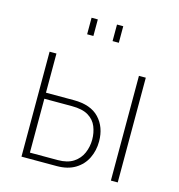

<svg xmlns="http://www.w3.org/2000/svg" viewBox="-108 -824 856 919"><g transform="rotate(15 320.0 -364.5)"><path d="M81 0V-520H115V-326H253Q337 -326 379 -281.5Q421 -237 421 -166Q421 -121 402.5 -83Q384 -45 347 -22.5Q310 0 256 0ZM524 0V-519H558V0ZM115 -29H253Q301 -29 330.5 -48.5Q360 -68 373.5 -99.5Q387 -131 387 -166Q387 -200 375 -230Q363 -260 333.5 -278Q304 -296 251 -296H115ZM233 -647V-729H264V-647ZM359 -647V-729H390V-647Z"/></g></svg>

Font: Raleway ExtraLight
Style: Regular
Weight: 200
Designer: Matt McInerney, Pablo Impallari, Rodrigo Fuenzalida
Foundry: Matt McInerney, Pablo Impallari, Rodrigo Fuenzalida
Version: Version 4.026